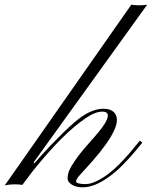

<svg xmlns="http://www.w3.org/2000/svg" viewBox="-151 -799 648 820"><path d="M-55.7 -9.3Q-68.8 -11.7 -85 -11.7Q-112.8 -11.7 -130.9 -6.8L409.7 -778.8Q442.4 -773.9 477.5 -778.8L-6.8 -106.4L-4.4 -101.1Q32.7 -144 64.5 -177.2L122.6 -235.8Q172.4 -284.2 203.1 -304.2Q249.5 -334.5 291 -334.5Q334.5 -334.5 345.7 -303.2Q367.7 -242.7 208.5 -71.8L189.5 -50.8Q173.8 -33.2 173.8 -23.9Q173.8 -19 184.6 -15.9Q195.3 -12.7 214.8 -12.7Q234.4 -12.7 260.7 -25.1Q287.1 -37.6 312 -56.6Q336.9 -75.7 359.4 -98.6Q381.8 -121.6 399.7 -142.1Q417.5 -162.6 429.7 -178.2Q441.9 -193.8 446.3 -198.2L457 -189.9Q452.1 -184.6 439.2 -168.5Q426.3 -152.3 407.5 -131.1Q388.7 -109.9 365 -86.4Q341.3 -63 314.5 -43.9Q252.9 1 202.6 1Q162.6 1 143.6 -21Q137.7 -27.8 137.7 -37.1Q137.7 -46.4 140.4 -58.3Q143.1 -70.3 153.8 -88.9Q178.7 -130.9 219.7 -177Q260.7 -223.1 273.9 -239.7Q287.1 -256.3 294.9 -268.6Q309.6 -292 309.6 -304.7Q309.6 -322.3 286.6 -322.3Q255.9 -322.3 215.8 -294.9Q118.7 -230 -10.7 -68.8Z"/></svg>

Font: Pinyon Script
Style: Regular
Weight: 400
Designer: Nicole Fally
Foundry: Nicole Fally
Version: Version 1.005